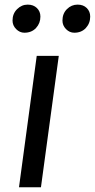

<svg xmlns="http://www.w3.org/2000/svg" viewBox="-20 -795 403 815"><path d="M153.8 0H60.6L135.9 -557.8H229.5ZM83.5 -656.1Q63.8 -656.1 48.5 -671.5Q33.2 -686.9 33.2 -707.8Q33.2 -737.1 52.6 -756.2Q72 -775.4 97.6 -775.4Q121.7 -775.4 136.6 -761Q151.5 -746.5 151.5 -724.6Q151.5 -696.2 132.9 -676.2Q114.2 -656.1 83.5 -656.1ZM295.4 -656.1Q275.3 -656.1 260.2 -671.5Q245.1 -686.9 245.1 -707.8Q245.1 -737.5 264.2 -756.4Q283.3 -775.4 309.5 -775.4Q333.6 -775.4 348.2 -761Q362.9 -746.5 362.9 -724.6Q362.9 -696.2 344.4 -676.2Q325.9 -656.1 295.4 -656.1Z"/></svg>

Font: Merriweather Sans Variable Regular
Style: Italic
Weight: 300
Italic angle: -8°
Designer: Eben Sorkin
Foundry: Eben Sorkin
Version: Version 2.001